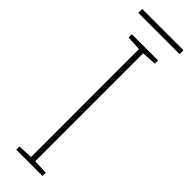

<svg xmlns="http://www.w3.org/2000/svg" viewBox="-278 -832 839 839"><g transform="rotate(45 141.5 -412.0)"><path d="M223 0H61V-20L129 -23V-690L61 -694V-714H223V-694L155 -690V-23L223 -20ZM270 -824V-800H15V-824Z"/></g></svg>

Font: Noto Sans Khmer Thin
Style: Regular
Weight: 250
Version: Version 2.003